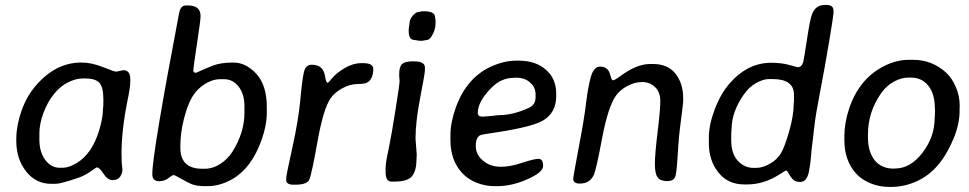

<svg xmlns="http://www.w3.org/2000/svg" viewBox="-20 -733 3831 759"><path d="M135.7 -206.5V-181.2Q135.7 -132.3 158.7 -101.1Q181.6 -69.8 216.3 -69.8H226.1Q226.6 -69.8 227.5 -69.8Q252 -69.8 282.2 -87.9Q344.2 -124.5 372.6 -219.7Q387.2 -268.6 387.2 -303.7L388.2 -314L388.7 -333.5V-338.4Q388.7 -388.7 372.8 -405.8Q356.9 -422.9 316.9 -422.9H306.6L301.8 -422.4Q280.8 -422.4 250.5 -408.2Q220.2 -394 193.8 -361.8Q167.5 -329.6 151.6 -286.1Q135.7 -242.7 135.7 -206.5ZM495.1 -419.4V-411.1Q495.1 -389.2 485.4 -342.3Q460.4 -220.7 460.4 -125Q460.4 -123 460.4 -121.1L460.9 -106.4V-93.3L463.9 -62.5Q463.9 -47.9 454.8 -34.4Q445.8 -21 425.5 -21Q405.3 -21 389.2 -46.1Q373 -71.3 362.8 -71.3Q360.8 -71.3 337.9 -55.2Q314.9 -39.1 292.5 -31.2Q220.2 -6.3 200.2 -6.3H182.1Q121.6 -6.3 83 -55.7Q44.4 -105 44.4 -175.3V-184.6Q44.9 -238.3 65.4 -295.9Q85.9 -353.5 121.6 -394.5Q200.2 -485.8 301.3 -485.8H302.2Q341.8 -485.8 387 -467.8Q432.1 -449.7 439.5 -449.7L467.3 -455.6Q495.1 -455.6 495.1 -419.4Z M779.3 -65.9H789.6Q821.3 -65.9 850.3 -84.7Q879.4 -103.5 897.5 -131.3Q946.3 -207 946.3 -288.1V-313.5Q946.3 -361.3 923.3 -390.6Q900.4 -419.9 865.7 -419.9H850.6Q819.3 -419.9 788.3 -399.9Q757.3 -379.9 739 -348.4Q720.7 -316.9 706.8 -261.7Q692.9 -206.5 692.9 -153.8V-148.9Q692.9 -65.9 779.3 -65.9ZM723.1 -711.4Q772.9 -711.4 772.9 -669.9Q772.9 -653.3 758.5 -558.6Q744.1 -463.9 744.1 -454.6Q744.1 -445.3 754.9 -445.3Q756.3 -445.3 773.4 -453.4Q790.5 -461.4 821.5 -473.6Q852.5 -485.8 902.6 -485.8Q952.6 -485.8 993.7 -440.7Q1034.7 -395.5 1034.7 -310.5V-287.6Q1034.7 -237.8 1014.2 -180.2Q974.1 -67.4 896.5 -23.9Q848.6 2.9 800.3 2.9H789.1Q755.9 2.9 736.3 -5.6Q716.8 -14.2 693.8 -27.6Q670.9 -41 666 -41Q661.1 -41 641.6 -25.9Q626 -16.6 609.4 -16.6Q582 -16.6 582 -44.4Q582 -125 688 -681.2Q693.8 -711.4 714.4 -711.4Z M1275.4 -405.8Q1278.3 -405.8 1294.4 -425.3Q1310.5 -444.8 1343 -464.1Q1375.5 -483.4 1408.7 -483.4H1416Q1455.6 -483.4 1455.6 -460.4Q1455.6 -425.8 1436.5 -409.7Q1426.3 -400.9 1395 -400.9Q1363.8 -400.9 1332.8 -383.8Q1301.8 -366.7 1286.6 -344.2Q1257.8 -301.3 1234.9 -172.1Q1211.9 -43 1202.6 -22.9Q1193.4 -2.9 1147.9 -2.9H1139.6Q1111.3 -2.9 1111.3 -22V-28.8Q1111.3 -38.6 1135.7 -149.4Q1160.2 -260.3 1167.2 -338.6Q1174.3 -417 1181.2 -447Q1188 -477.1 1211.9 -477.1Q1235.8 -477.1 1248.8 -465.6Q1261.7 -454.1 1265.4 -429.9Q1269 -405.8 1275.4 -405.8Z M1701.7 -639.2Q1701.7 -612.8 1684.1 -586.4Q1675.8 -574.2 1662.6 -574.2L1649.4 -571.8H1640.1L1630.9 -572.8L1620.1 -574.7Q1595.7 -574.7 1595.7 -608.9V-616.7L1596.7 -626.5L1598.6 -638.2Q1598.6 -655.8 1611.6 -671.1Q1624.5 -686.5 1638.7 -686.5Q1641.6 -687.5 1643.6 -687.5L1650.4 -688.5H1655.8Q1699.7 -688.5 1699.7 -665.5Q1700.7 -661.6 1700.7 -660.2L1701.7 -652.8ZM1539.1 -15.1H1527.3Q1504.4 -15.1 1504.4 -53.2V-69.8Q1504.4 -89.8 1517.1 -147.5Q1528.8 -205.1 1544.4 -304.7Q1559.6 -401.4 1559.6 -409.7L1559.1 -420.9L1558.1 -430.7V-440.9Q1558.1 -469.2 1569.6 -480Q1581.1 -490.7 1613.8 -490.7L1619.1 -490.2Q1659.7 -490.2 1659.7 -466.3V-455.1Q1659.7 -442.4 1641.1 -346.9Q1622.6 -251.5 1622.6 -184.6L1627.4 -122.6L1626.5 -104Q1626.5 -59.6 1609.4 -37.4Q1592.3 -15.1 1539.1 -15.1Z M2022 -425.8H2015.1L2011.7 -425.3Q1961.9 -425.3 1923.8 -387.2Q1868.7 -332 1868.7 -286.6Q1868.7 -272 1886.2 -272H1892.1L1895.5 -272.5L1927.2 -274.9Q1946.3 -277.8 1952.6 -277.8Q2007.3 -277.8 2069.8 -306.2Q2097.2 -318.4 2097.2 -348.1V-360.4Q2097.2 -387.7 2075.7 -406.7Q2054.2 -425.8 2022 -425.8ZM1945.3 2.9H1934.6Q1898.4 2.9 1864.5 -10.5Q1830.6 -23.9 1807.6 -48.3Q1760.7 -98.6 1760.7 -178.7V-199.7Q1760.7 -249 1781.7 -307.6Q1826.2 -430.7 1929.7 -473.6Q1976.1 -493.2 2020.5 -493.2H2031.2Q2096.7 -493.2 2137.7 -457.8Q2178.7 -422.4 2178.7 -363.3V-353Q2178.7 -287.6 2127 -256.8Q2085.4 -231.9 1946.3 -210.4Q1888.7 -201.7 1881.8 -199.7Q1860.8 -193.4 1860.8 -155.3Q1860.8 -117.2 1897.5 -91.8Q1923.3 -73.7 1960.2 -73.7Q1997.1 -73.7 2043.9 -89.4Q2090.8 -105 2108.9 -105Q2127 -105 2127 -76.7Q2127 -52.2 2065.4 -24.7Q2003.9 2.9 1945.3 2.9Z M2680.7 -332Q2680.7 -323.7 2671.6 -255.6Q2662.6 -187.5 2659.4 -125.5Q2656.2 -63.5 2651.1 -40.3Q2646 -17.1 2617.9 -17.1Q2589.8 -17.1 2579.3 -32.2Q2568.8 -47.4 2568.8 -85.4Q2568.8 -123.5 2579.6 -211.2Q2590.3 -298.8 2590.3 -333.7Q2590.3 -368.7 2569.6 -388.7Q2548.8 -408.7 2518.8 -408.7Q2488.8 -408.7 2459 -392.6Q2429.2 -376.5 2413.1 -352.1Q2382.8 -307.1 2359.9 -184.8Q2336.9 -62.5 2327.6 -42Q2312 -7.3 2272 -7.3Q2246.1 -7.3 2246.1 -25.9Q2246.1 -36.1 2267.8 -149.7Q2289.6 -263.2 2297.1 -327.4Q2304.7 -391.6 2316.2 -430.7Q2327.6 -469.7 2352.3 -469.7Q2377 -469.7 2387.7 -449.7Q2390.1 -445.3 2394.3 -430.4Q2398.4 -415.5 2402.8 -415.5Q2409.7 -415.5 2432.1 -432.1Q2497.1 -480 2549.3 -480H2561.5Q2619.6 -480 2650.1 -441.9Q2680.7 -403.8 2680.7 -344.7Z M2870.6 -179.2Q2870.6 -125.5 2896.7 -97.4Q2922.9 -69.3 2959.5 -69.3H2969.2Q2994.6 -69.3 3023.4 -85.7Q3052.2 -102.1 3067.1 -127Q3082 -151.9 3099.9 -214.6Q3117.7 -277.3 3117.7 -323.2L3118.7 -333.5V-358.4Q3118.7 -420.4 3034.7 -420.4H3019.5Q2997.1 -420.4 2969.5 -405Q2941.9 -389.6 2921.4 -360.8Q2872.1 -291 2872.1 -223.1L2871.1 -212.9L2870.6 -198.2ZM3028.8 -484.9Q3068.8 -484.9 3100.8 -476.1Q3132.8 -467.3 3133.3 -467.3Q3148.9 -467.3 3155.3 -487.8Q3157.7 -495.6 3170.2 -577.9Q3182.6 -660.2 3190.9 -679.2Q3205.6 -713.4 3239.3 -713.4H3248Q3274.9 -713.4 3274.9 -690.4V-680.7Q3274.9 -672.4 3258.3 -572.3Q3241.7 -472.2 3222.9 -375Q3204.1 -277.8 3199.7 -237.1Q3195.3 -196.3 3191.7 -169.4Q3188 -142.6 3185.8 -112.5Q3183.6 -82.5 3177.7 -54.2Q3169.4 -13.7 3143.6 -13.7Q3124 -13.7 3114.3 -23.9Q3104.5 -34.2 3098.1 -46.6Q3091.8 -59.1 3086.4 -59.1Q3085.9 -59.1 3061.5 -43.5Q2999.5 -3.9 2933.6 -3.9H2922.4Q2857.4 -3.9 2819.8 -51.3Q2782.2 -98.6 2782.2 -167.5V-189.9Q2782.2 -239.7 2805.7 -301.5Q2829.1 -363.3 2865.2 -404.3Q2936 -484.9 3028.8 -484.9Z M3411.1 -201.2V-190.9Q3411.1 -132.8 3437.7 -99.6Q3464.4 -66.4 3513.2 -66.4L3518.6 -66.9Q3579.1 -66.9 3627 -129.6Q3674.8 -192.4 3674.8 -266.1L3675.8 -275.9L3676.3 -296.4L3675.8 -301.8Q3675.8 -361.8 3649.9 -394Q3624 -426.3 3581.5 -426.3H3570.8Q3543.5 -426.3 3514.2 -410.6Q3484.9 -395 3463.4 -364.7Q3411.1 -290.5 3411.1 -201.2ZM3573.7 -496.6H3589.4Q3664.6 -496.6 3720.2 -445.8Q3742.2 -425.8 3758.1 -390.1Q3773.9 -354.5 3773.9 -313.5L3773.4 -305.7V-297.9Q3773.4 -296.9 3773.4 -295.9Q3773.4 -294.9 3773.4 -293.9Q3773.4 -242.2 3748.5 -182.6Q3696.8 -59.1 3606.4 -17.6Q3556.2 5.9 3502.9 5.9H3495.1Q3455.6 5.9 3420.9 -8.5Q3386.2 -22.9 3364.7 -46.4Q3317.9 -98.1 3317.9 -178.7V-194.8Q3317.9 -247.1 3336.7 -303.7Q3355.5 -360.4 3389.2 -402.6Q3422.9 -444.8 3472.7 -470.7Q3522.5 -496.6 3573.7 -496.6Z"/></svg>

Font: Averia Sans Libre
Style: Italic
Weight: 400
Italic angle: -7.90001°
Version: Version 1.002